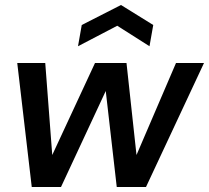

<svg xmlns="http://www.w3.org/2000/svg" viewBox="-20 -748 836 768"><path d="M107 0 49 -496H161L189 -128L360 -496H486L526 -128L684 -496H796L564 0H447L403 -384L224 0ZM292 -563 307 -648 464 -728 593 -648 578 -563 449 -645Z"/></svg>

Font: Rethink Sans SemiBold
Style: Italic
Weight: 600
Italic angle: -10°
Designer: The Rethink Sans project authors (Hans Thiessen). DM Sans designed by Colophon Foundry.
Foundry: Rethink Communications LLC
Version: Version 1.001